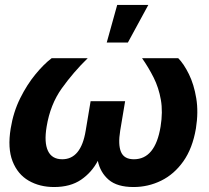

<svg xmlns="http://www.w3.org/2000/svg" viewBox="-20 -752 848 780"><path d="M199.7 7.8Q141.1 7.8 96.4 -18.1Q51.8 -43.9 31 -96.9Q10.3 -149.9 23.4 -230Q34.2 -296.9 62 -352.8Q89.8 -408.7 124.3 -450.4Q158.7 -492.2 189.9 -515.6H336.4Q278.3 -459 231.2 -393.3Q184.1 -327.6 169.4 -237.3Q158.7 -173.3 174.8 -139.2Q190.9 -105 232.9 -105Q309.1 -105 328.1 -221.2L348.1 -340.8H488.3L468.3 -221.2Q459 -164.1 471.7 -134.5Q484.4 -105 523.9 -105Q610.4 -105 632.3 -237.3Q642.1 -297.4 633.5 -346.4Q625 -395.5 604.2 -436.8Q583.5 -478 557.1 -515.6H704.1Q727.1 -492.2 747.6 -450.4Q768.1 -408.7 777.3 -352.8Q786.6 -296.9 775.9 -230Q762.2 -149.4 724.9 -96.7Q687.5 -43.9 634.8 -18.1Q582 7.8 522.5 7.8Q456.1 7.8 421.6 -21.7Q387.2 -51.3 377.4 -98.6Q352.5 -51.3 309.1 -21.7Q265.6 7.8 199.7 7.8ZM413.6 -579.1 456.1 -731.9H582.5L499.5 -579.1Z"/></svg>

Font: Inter Display
Style: Bold Italic
Weight: 700
Italic angle: -9.39999°
Designer: Rasmus Andersson
Foundry: rsms
Version: Version 4.000;git-a52131595